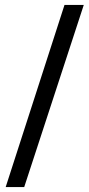

<svg xmlns="http://www.w3.org/2000/svg" viewBox="-20 -669 359 777"><path d="M319 -649 78 88H3L241 -649Z"/></svg>

Font: GFS Artemisia
Style: Bold
Weight: 700
Designer: Designed by Takis Katsoulidis.
Foundry: Designed by Takis Katsoulidis.
Version: Version 1.0